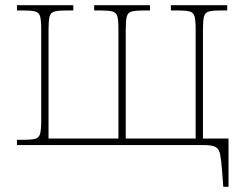

<svg xmlns="http://www.w3.org/2000/svg" viewBox="-20 -556 936 736"><path d="M836 160 831 96Q828 57 824 36Q820 15 806.5 7.5Q793 0 761 0H45V-20H67Q100 -20 115 -24Q130 -28 134 -44Q138 -60 138 -94V-442Q138 -477 134 -492.5Q130 -508 115 -512Q100 -516 67 -516H45V-536H261V-516H237Q205 -516 189.5 -512Q174 -508 170 -492.5Q166 -477 166 -442V-25H434V-442Q434 -477 430 -492.5Q426 -508 411 -512Q396 -516 363 -516H341V-536H555V-516H533Q501 -516 485.5 -512Q470 -508 466 -492.5Q462 -477 462 -442V-25H730V-442Q730 -477 726 -492.5Q722 -508 707 -512Q692 -516 659 -516H635V-536H851V-516H829Q796 -516 781 -512Q766 -508 762 -492.5Q758 -477 758 -442V-25H856V160Z"/></svg>

Font: Noto Serif Thin
Style: Regular
Weight: 100
Designer: Monotype Design Team
Foundry: Monotype Imaging Inc.
Version: Version 2.015